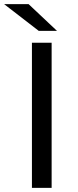

<svg xmlns="http://www.w3.org/2000/svg" viewBox="-47 -906 375 926"><path d="M202 0V-700H107V0ZM228 -757 91 -886H-27L140 -757Z"/></svg>

Font: Montserrat-Alt1 Med
Style: Regular
Weight: 500
Designer: Differentunic
Foundry: Differentunic
Version: Version 7.222